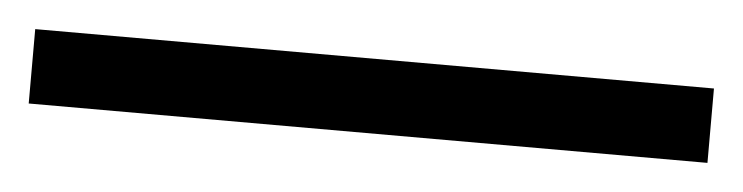

<svg xmlns="http://www.w3.org/2000/svg" viewBox="-31 56 557 144"><g transform="rotate(5 247.5 128.0)"><path d="M-8 100V156H503V100Z"/></g></svg>

Font: fbb
Style: Italic
Weight: 400
Italic angle: -12°
Designer: David J. Perry, Michael Sharpe
Version: Version 0.991